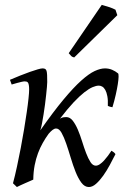

<svg xmlns="http://www.w3.org/2000/svg" viewBox="-20 -732 519 772"><path d="M444.3 -112.3Q434.1 -91.8 421.4 -68.4Q408.7 -44.9 394.8 -25.4Q380.9 -5.9 366.2 7.1Q351.6 20 337.4 20Q320.3 20 307.4 2.7Q294.4 -14.6 283.9 -41Q273.4 -67.4 264.4 -97.7Q255.4 -127.9 246.3 -154.3Q237.3 -180.7 227.5 -198Q217.8 -215.3 205.6 -215.3Q198.7 -215.3 191.2 -209.5Q183.6 -203.6 175.3 -193.8Q162.6 -176.3 151.9 -157.2Q141.1 -138.2 132.8 -116Q124.5 -93.8 119.4 -67.6Q114.3 -41.5 113.8 -9.8Q106.9 -6.8 98.1 -2.9Q89.4 1 80.3 4.9Q71.3 8.8 62.5 12.9Q53.7 17.1 47.9 20L32.2 4.9Q40.5 -25.9 48.3 -62.5Q56.2 -99.1 63.5 -137.2Q70.8 -175.3 76.9 -212.4Q83 -249.5 87.6 -281.2Q92.3 -313 94.7 -336.7Q97.2 -360.4 97.2 -372.1Q97.2 -383.3 95.9 -389.9Q94.7 -396.5 92.5 -399.7Q90.3 -402.8 86.9 -403.8Q83.5 -404.8 79.1 -404.8Q74.7 -404.8 66.2 -402.8Q57.6 -400.9 48.8 -398.4Q38.6 -395.5 26.9 -392.1L20 -411.1Q40.5 -419.9 61.3 -428.2Q82 -436.5 100.1 -442.9Q118.2 -449.2 131.6 -453.1Q145 -457 150.9 -457Q157.7 -457 161.6 -454.8Q165.5 -452.6 167.2 -446.8Q168.9 -440.9 169.4 -430.2Q169.9 -419.4 169.9 -401.9Q169.9 -396 168.7 -382.1Q167.5 -368.2 165.5 -350.1Q163.6 -332 160.9 -311.3Q158.2 -290.5 155 -271Q151.9 -251.5 148.7 -234.9Q145.5 -218.3 142.1 -208Q194.8 -283.2 235.1 -331.5Q275.4 -379.9 306.4 -407.7Q337.4 -435.5 360.6 -446.3Q383.8 -457 401.9 -457Q417.5 -457 430.7 -451.4Q443.8 -445.8 454.6 -437Q457 -435.1 456.8 -423.3Q456.5 -411.6 453.6 -393.1Q450.7 -374.5 445.3 -350.6Q439.9 -326.7 432.1 -300.8Q421.9 -302.2 413.6 -306.2Q414.6 -329.6 411.6 -345.2Q408.7 -360.8 403.3 -370.4Q397.9 -379.9 391.1 -383.8Q384.3 -387.7 377.4 -387.7Q366.7 -387.7 352.3 -381.6Q337.9 -375.5 318.8 -360.6Q299.8 -345.7 275.6 -320.1Q251.5 -294.4 221.2 -254.9Q229.5 -259.8 235.8 -260.5Q242.2 -261.2 246.6 -261.2Q261.2 -261.2 272.5 -246.8Q283.7 -232.4 293 -210.7Q302.2 -189 310.1 -163.6Q317.9 -138.2 326.2 -116.5Q334.5 -94.7 343.8 -80.3Q353 -65.9 365.2 -65.9Q373 -65.9 381.6 -71.8Q390.1 -77.6 398.2 -86.4Q406.2 -95.2 414.1 -105.7Q421.9 -116.2 428.2 -126L437 -120.1Q439.9 -118.2 444.3 -112.3ZM451.7 -670.9 278.3 -501Q270.5 -502.9 266.8 -506.3Q263.2 -509.8 256.3 -518.1L389.2 -712.4Q394 -710.9 401.6 -708.7Q409.2 -706.5 417.5 -703.9Q425.8 -701.2 433.1 -698.2Q440.4 -695.3 444.3 -692.9Z"/></svg>

Font: Gentium Plus CyrE
Style: Italic
Weight: 400
Italic angle: -8°
Designer: J. Victor Gaultney, Annie Olsen, Iska Routamaa, Becca Hirsbrunner
Foundry: SIL International
Version: Version 5.000